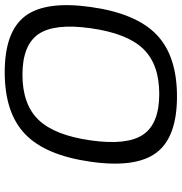

<svg xmlns="http://www.w3.org/2000/svg" viewBox="2 -762 780 825"><g transform="rotate(-90 392.5 -350.0)"><path d="M390.1 20Q215.3 20 148.7 -68.1Q82 -156.2 109.4 -350.1Q136.7 -544.4 228 -632.3Q319.3 -720.2 494.1 -720.2Q668.9 -720.2 735.4 -632.3Q801.8 -544.4 774.4 -350.1Q747.1 -155.8 655.8 -67.9Q564.5 20 390.1 20ZM658 -575Q610.8 -644 483.4 -644Q356 -644 289.6 -575Q223.1 -505.9 201.2 -350.1Q179.2 -194.3 226.3 -125.2Q273.4 -56.2 400.9 -56.2Q528.3 -56.2 594.7 -125.2Q661.1 -194.3 683.1 -350.1Q705.1 -505.9 658 -575Z"/></g></svg>

Font: Fivo Sans
Style: Italic
Weight: 400
Designer: Alexander Slobzheninov
Foundry: Alexander Slobzheninov
Version: 1.0